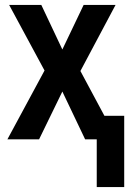

<svg xmlns="http://www.w3.org/2000/svg" viewBox="-20 -563 533 776"><path d="M371 193V0H324L232 -193L138 0H10L160 -278L17 -543H147L232 -363L318 -543H447L305 -276L402 -95H482V193Z"/></svg>

Font: Noto Sans Condensed SemiBold
Style: Regular
Weight: 600
Width: 3
Designer: Monotype Design Team
Foundry: Monotype Imaging Inc.
Version: Version 2.013; ttfautohint (v1.8.4.7-5d5b)